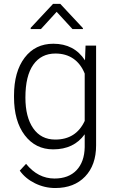

<svg xmlns="http://www.w3.org/2000/svg" viewBox="-20 -765 595 996"><path d="M52.7 -269Q52.7 -393.1 107.7 -465.6Q162.6 -538.1 256.8 -538.1Q364.7 -538.1 420.9 -452.1L423.8 -528.3H478.5V-10.7Q478.5 91.3 421.4 150.9Q364.3 210.4 266.6 210.4Q211.4 210.4 161.4 185.8Q111.3 161.1 82.5 120.1L115.2 85Q177.2 161.1 262.7 161.1Q335.9 161.1 377 117.9Q418 74.7 419.4 -2V-68.4Q363.3 9.8 255.9 9.8Q164.1 9.8 108.4 -63.5Q52.7 -136.7 52.7 -261.2ZM111.8 -258.8Q111.8 -157.7 152.3 -99.4Q192.9 -41 266.6 -41Q374.5 -41 419.4 -137.7V-383.3Q398.9 -434.1 360.4 -460.7Q321.8 -487.3 267.6 -487.3Q193.8 -487.3 152.8 -429.4Q111.8 -371.6 111.8 -258.8ZM410.2 -619.1V-614.3H356L273.9 -703.6L192.4 -614.3H139.2V-620.6L255.4 -745.1H292.5Z"/></svg>

Font: Roboto-Light
Style: Regular
Weight: 300
Designer: Google
Version: Version 2.137; 2017